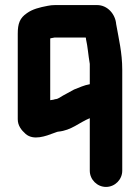

<svg xmlns="http://www.w3.org/2000/svg" viewBox="-20 -534 552 757"><path d="M334 -282V-202C311 -198 293 -189 272 -181C259 -174 241 -164 228 -157C220 -153 209 -143 198 -143C195 -142 193 -142 191 -141C190 -141 186 -140 178 -139V-382C179 -382 179 -382 179 -383C184 -384 190 -385 195 -386H318C319 -384 319 -382 319 -380C326 -350 328 -316 334 -282ZM398 203C433 203 462 174 462 139V-259C462 -326 448 -382 438 -439C435 -478 404 -514 363 -514H197C187 -514 177 -513 168 -511C136 -505 108 -498 86 -482C58 -463 50 -441 50 -401V-64C50 -39 64 -21 81 -6C112 21 160 3 194 -10C198 -11 206 -15 210 -15C262 -20 292 -51 334 -68V139C334 174 363 203 398 203Z"/></svg>

Font: Electronic
Style: SuThk
Weight: 900
Version: Version 1.011